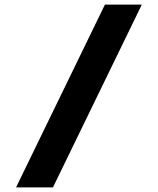

<svg xmlns="http://www.w3.org/2000/svg" viewBox="-20 -720 690 838"><path d="M50 98 438 -700H599L211 98Z"/></svg>

Font: Azeret Mono Thin
Style: Regular
Weight: 100
Designer: Martin Vácha
Foundry: Displaay
Version: Version 1.002